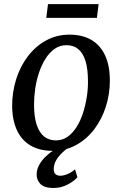

<svg xmlns="http://www.w3.org/2000/svg" viewBox="-20 -740 608 956"><path d="M326.5 -567.5Q391 -567.5 435.8 -540.8Q480.5 -514 503.8 -463Q527 -412 527 -339Q527 -271.5 507 -208.8Q487 -146 449.2 -96.2Q411.5 -46.5 358.8 -17.8Q306 11 241 11Q178 11 133 -15Q88 -41 64.5 -91.2Q41 -141.5 40.5 -213Q40.5 -282 60.5 -345.5Q80.5 -409 118.2 -459Q156 -509 208.8 -538.2Q261.5 -567.5 326.5 -567.5ZM311 -515Q278 -515 252 -496.8Q226 -478.5 206.8 -448Q187.5 -417.5 174.5 -379Q161.5 -340.5 155.5 -299.5Q149.5 -258.5 149.5 -219.5Q149.5 -159 162.5 -119.2Q175.5 -79.5 199.8 -60.2Q224 -41 258.5 -41Q291 -41 316.5 -59Q342 -77 361.2 -107.5Q380.5 -138 393 -176.5Q405.5 -215 412 -256Q418.5 -297 418 -335.5Q418 -396.5 405.8 -436Q393.5 -475.5 370 -495.2Q346.5 -515 311 -515ZM244.5 196Q200 195.5 181.2 176Q162.5 156.5 162.5 129Q162.5 105.5 173.8 83.8Q185 62 204 43Q223 24 246.5 7.8Q270 -8.5 294 -20.5L317.5 -34L335 -16.5Q311 0.5 291 19.2Q271 38 259.5 58.2Q248 78.5 247.5 101Q247.5 118 255.8 126.5Q264 135 280.5 135Q296.5 135 316.8 126.5Q337 118 353.5 103L365.5 142.5Q349 162 316 179.2Q283 196.5 244.5 196ZM219 -719.5H471L462.5 -651H210.5Z"/></svg>

Font: Merriweather 20pt
Style: Italic
Weight: 400
Italic angle: -7.8°
Version: Version 2.101